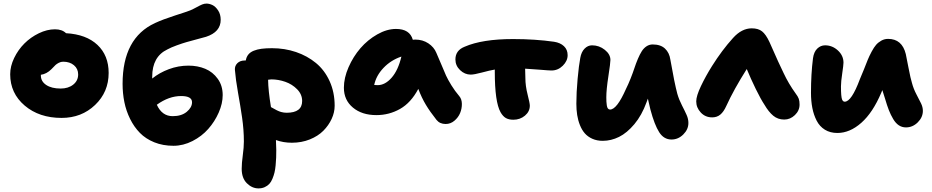

<svg xmlns="http://www.w3.org/2000/svg" viewBox="-20 -734 5223 1076"><path d="M325.2 -73.2Q199.7 -73.2 118.4 -142.3Q37.1 -211.4 37.1 -317.9Q37.1 -362.8 59.3 -408.9Q81.5 -455.1 116.7 -490.2Q151.9 -525.4 197.8 -547.6Q243.7 -569.8 288.1 -569.8Q328.1 -569.8 350.1 -547.9Q463.4 -541.5 526.1 -482.4Q588.9 -423.3 588.9 -325.2Q588.9 -218.3 512.9 -145.8Q437 -73.2 325.2 -73.2ZM209 -311Q209 -277.8 239 -257.8Q269 -237.8 319.8 -237.8Q362.8 -237.8 390.4 -259.8Q418 -281.7 418 -316.9Q418 -348.6 394.5 -368.4Q371.1 -388.2 334 -388.2Q321.3 -388.2 309.6 -382.1Q297.9 -376 291.3 -369.9Q284.7 -363.8 268.1 -346.2Q241.2 -319.3 209 -314.9Z M952.1 83Q893.1 83 844.7 63.5Q796.4 43.9 763.9 10.7Q731.4 -22.5 709.2 -67.4Q687 -112.3 677 -161.6Q667 -210.9 667 -264.2Q667 -521.5 849.1 -605Q892.1 -625 960.4 -647Q1028.8 -668.9 1045.9 -675.8Q1063 -683.1 1082 -693.6Q1101.1 -704.1 1113 -709Q1125 -713.9 1137.2 -713.9Q1153.3 -713.9 1170.7 -705.6Q1188 -697.3 1202.4 -675.5Q1216.8 -653.8 1216.8 -623Q1216.8 -554.7 1134.8 -527.8Q1128.4 -525.9 1087.2 -514.9Q1045.9 -503.9 1024.7 -497.8Q1003.4 -491.7 970.9 -480Q938.5 -468.3 918 -457Q833 -416.5 833 -304.2V-293.9Q873.5 -326.7 926.5 -346.4Q979.5 -366.2 1036.1 -366.2Q1087.9 -366.2 1130.4 -348.4Q1172.9 -330.6 1200.4 -292.2Q1228 -253.9 1228 -201.2Q1228 -153.8 1205.8 -103.3Q1183.6 -52.7 1147.2 -11.5Q1110.8 29.8 1058.8 56.4Q1006.8 83 952.1 83ZM995.1 -195.8Q926.3 -195.8 858.9 -147Q887.7 -83 947.8 -83Q997.1 -83 1026.6 -107.4Q1056.2 -131.8 1056.2 -161.1Q1056.2 -195.8 995.1 -195.8Z M1615.7 65.9Q1567.9 65.9 1526.4 50.8Q1528.3 88.9 1528.3 106.9Q1528.3 131.3 1527.6 149.9Q1526.9 168.5 1524.7 192.1Q1522.5 215.8 1518.3 232.9Q1514.2 250 1506.8 267.8Q1499.5 285.6 1489.3 296.6Q1479 307.6 1463.6 314.7Q1448.2 321.8 1428.7 321.8Q1392.6 321.8 1363.5 293Q1334.5 264.2 1334.5 211.9Q1334.5 180.7 1340.6 136.5Q1346.7 92.3 1346.7 59.1Q1346.7 -6.3 1336.7 -75Q1326.7 -143.6 1313.7 -215.8Q1300.8 -288.1 1296.4 -342.8Q1294.9 -364.7 1310.3 -379.9Q1325.7 -395 1351.6 -395H1357.4Q1360.8 -415 1371.8 -428.5Q1382.8 -441.9 1402.1 -449.7Q1421.4 -457.5 1445.8 -460.7Q1470.2 -463.9 1504.4 -463.9Q1575.7 -463.9 1638.9 -442.4Q1702.1 -420.9 1750.7 -380.9Q1799.3 -340.8 1827.4 -278.8Q1855.5 -216.8 1855.5 -141.1Q1855.5 -104 1838.6 -67.6Q1821.8 -31.2 1792 -1.2Q1762.2 28.8 1716.1 47.4Q1669.9 65.9 1615.7 65.9ZM1500.5 -289.1Q1494.1 -289.1 1482.4 -287.1Q1483.4 -225.6 1498.5 -133.8Q1535.6 -111.8 1555.2 -106.4Q1570.8 -102.1 1586.4 -102.1Q1673.3 -102.1 1673.3 -168Q1673.3 -205.1 1645.3 -233.6Q1617.2 -262.2 1578.6 -275.6Q1540 -289.1 1500.5 -289.1Z M2089.4 -88.9Q2008.3 -88.9 1957.8 -131.1Q1907.2 -173.3 1907.2 -242.2Q1907.2 -297.4 1933.3 -357.2Q1959.5 -417 2000 -463.9Q2040.5 -510.7 2094.2 -541.3Q2147.9 -571.8 2199.2 -571.8Q2276.4 -571.8 2293.5 -511.2Q2298.3 -512.2 2307.1 -512.2Q2348.6 -512.2 2380.4 -491.2Q2412.1 -470.2 2425.3 -438Q2436 -414.6 2452.9 -373.5Q2469.7 -332.5 2479.7 -310.5Q2489.7 -288.6 2509.5 -256.3Q2529.3 -224.1 2554.2 -194.8Q2567.9 -178.7 2568.4 -152.1Q2568.8 -125.5 2558.6 -100.6Q2548.3 -75.7 2526.6 -57.4Q2504.9 -39.1 2477.5 -39.1Q2444.8 -39.1 2426.3 -62Q2389.6 -108.4 2366.5 -147Q2343.3 -185.5 2324.2 -235.8Q2283.2 -158.2 2221.9 -123.5Q2160.6 -88.9 2089.4 -88.9ZM2096.2 -256.8Q2138.2 -256.8 2174.8 -298.6Q2211.4 -340.3 2229.5 -417Q2170.4 -397 2129.2 -353.5Q2087.9 -310.1 2077.1 -257.8Q2080.1 -257.8 2086.4 -257.3Q2092.8 -256.8 2096.2 -256.8Z M2618.2 -315.9Q2584.5 -315.9 2558.3 -341.1Q2532.2 -366.2 2532.2 -400.9Q2532.2 -451.7 2584 -472.2Q2682.6 -515.1 2855 -515.1Q2979.5 -515.1 3085 -500Q3120.1 -494.6 3140.6 -475.1Q3161.1 -455.6 3161.1 -424.8Q3161.1 -392.6 3134 -365.7Q3106.9 -338.9 3070.3 -338.9Q3057.6 -338.9 3005.6 -343.3Q2953.6 -347.7 2922.9 -349.1Q2924.3 -321.8 2924.3 -296.9Q2924.3 -252.9 2936.8 -204.1Q2949.2 -155.3 2949.2 -142.1Q2949.2 -108.9 2921.9 -85.9Q2894.5 -63 2856.9 -63Q2831.5 -63 2814.9 -72.5Q2798.3 -82 2785.2 -105Q2752.9 -162.6 2752.9 -331.1V-344.2Q2724.6 -339.4 2680.9 -327.6Q2637.2 -315.9 2618.2 -315.9Z M3357.9 55.2Q3325.2 55.2 3299.6 43.7Q3273.9 32.2 3257.3 13.2Q3240.7 -5.9 3230 -33Q3219.2 -60.1 3214.6 -89.6Q3210 -119.1 3210 -152.8Q3210 -214.8 3217 -291.7Q3224.1 -368.7 3231.9 -409.2Q3237.8 -442.9 3256.1 -461.4Q3274.4 -480 3297.9 -480Q3337.9 -480 3369.4 -454.8Q3400.9 -429.7 3400.9 -397.9Q3400.9 -380.9 3389.4 -306.2Q3377.9 -231.4 3377.9 -189Q3377.9 -173.3 3378.4 -164.6Q3378.9 -155.8 3380.6 -143.6Q3382.3 -131.3 3387 -125.7Q3391.6 -120.1 3398.9 -120.1Q3437 -120.1 3487.8 -234.9Q3501 -261.2 3514.2 -294.4Q3527.3 -327.6 3535.6 -353Q3543.9 -378.4 3554.9 -404.3Q3565.9 -430.2 3576.7 -447Q3587.4 -463.9 3603 -474.4Q3618.7 -484.9 3637.7 -484.9Q3682.1 -484.9 3706.8 -461.7Q3731.4 -438.5 3736.8 -399.9Q3759.8 -268.1 3775.9 -208Q3785.6 -174.8 3802 -143.1Q3818.4 -111.3 3828.1 -89.4Q3837.9 -67.4 3837.9 -44.9Q3837.9 -8.8 3809.3 19.5Q3780.8 47.9 3743.2 47.9Q3700.2 47.9 3674.1 6.8Q3647.9 -34.2 3625 -120.1Q3613.8 -166.5 3610.8 -181.2Q3609.4 -177.7 3606.9 -170.7Q3604.5 -163.6 3603 -160.2Q3576.7 -87.9 3535.2 -38.3Q3493.7 11.2 3449.2 33.2Q3404.8 55.2 3357.9 55.2Z M3971.2 -76.2Q3932.6 -76.2 3907.2 -103.5Q3881.8 -130.9 3881.8 -166Q3881.8 -195.8 3908.2 -251.5Q3934.6 -307.1 3970.2 -363.8Q4025.9 -452.6 4087.9 -521Q4136.7 -575.2 4192.9 -575.2Q4229.5 -575.2 4250.7 -558.3Q4272 -541.5 4292 -499Q4349.1 -369.1 4371.1 -325.2Q4398.9 -265.6 4439 -210Q4451.7 -193.4 4456.3 -180.7Q4460.9 -168 4460.9 -147.9Q4460.9 -114.3 4434.8 -89.1Q4408.7 -64 4375 -64Q4339.4 -64 4313.5 -85.4Q4287.6 -106.9 4264.2 -147Q4243.7 -177.7 4215.6 -235.1Q4187.5 -292.5 4165 -347.2Q4092.3 -232.4 4050.3 -140.1Q4035.6 -107.4 4016.8 -91.8Q3998 -76.2 3971.2 -76.2Z M4672.9 11.2Q4632.3 11.2 4602.8 -7.1Q4573.2 -25.4 4556.6 -57.9Q4540 -90.3 4532.5 -128.9Q4524.9 -167.5 4524.9 -213.9Q4524.9 -319.8 4536.1 -407.2Q4541 -443.4 4560.1 -461.7Q4579.1 -480 4604 -480Q4644.5 -480 4675.8 -451.2Q4707 -422.4 4707 -382.8Q4707 -369.6 4700 -322.8Q4692.9 -275.9 4692.9 -250Q4692.9 -191.4 4699.2 -176.3Q4704.1 -164.1 4713.9 -164.1Q4752 -164.1 4798.8 -290Q4808.1 -310.5 4821.5 -344.7Q4835 -378.9 4843 -398.9Q4851.1 -418.9 4864.5 -444.1Q4877.9 -469.2 4889.9 -482.9Q4901.9 -496.6 4919.2 -506.3Q4936.5 -516.1 4957 -516.1Q5035.2 -516.1 5056.2 -431.2Q5058.1 -423.3 5070.8 -357.2Q5083.5 -291 5090.8 -269Q5099.6 -235.8 5115.5 -205.8Q5131.3 -175.8 5141.6 -154.8Q5151.9 -133.8 5151.9 -112.8Q5151.9 -76.7 5123.3 -48.3Q5094.7 -20 5057.1 -20Q5035.2 -20 5017.3 -31.7Q4999.5 -43.5 4985.6 -66.9Q4971.7 -90.3 4961.4 -116.5Q4951.2 -142.6 4939.9 -181.2Q4936 -191.9 4924.8 -229Q4919.9 -216.8 4918.9 -214.8Q4871.6 -103 4807.1 -45.9Q4742.7 11.2 4672.9 11.2Z"/></svg>

Font: Shantell Sans Irregular Bouncy
Style: Regular
Weight: 800
Designer: Stephen Nixon, Anya Danilova, Shantell Martin
Foundry: Arrow Type
Version: Version 1.006;[9816181b4]